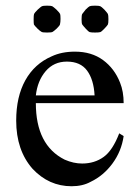

<svg xmlns="http://www.w3.org/2000/svg" viewBox="-20 -643 478 677"><path d="M106.4 -279.3Q106.4 -130.9 208 -80.1Q239.3 -66.4 269.5 -66.4Q313.5 -66.4 345.7 -89.8Q377 -112.3 400.4 -172.9L416 -163.1Q408.2 -109.4 376.5 -66.4Q344.7 -23.4 299.8 -2Q271.5 13.7 232.4 13.7Q152.3 13.7 94.7 -47.9Q37.1 -113.3 37.1 -217.8Q37.1 -301.8 69.3 -359.9Q101.6 -418 162.1 -444.3Q197.3 -460.9 244.1 -460.9Q302.7 -460.9 343.3 -431.2Q383.8 -401.4 403.3 -351.6Q416 -320.3 416 -279.3ZM313.5 -306.6Q310.5 -362.3 287.1 -394Q263.7 -425.8 215.8 -425.8Q169.9 -425.8 141.1 -392.1Q112.3 -358.4 106.4 -306.6ZM112.3 -542Q101.6 -552.7 99.6 -556.6Q98.6 -560.5 98.6 -575.2Q98.6 -589.8 100.1 -593.8Q101.6 -597.7 113.3 -609.4Q124 -619.1 127.9 -621.1Q131.8 -623 146 -623Q160.2 -623 164.1 -621.1Q168 -619.1 178.7 -609.4Q190.4 -597.7 191.9 -593.8Q193.4 -589.8 193.4 -576.2Q193.4 -565.4 191.4 -556.6Q190.4 -552.7 179.7 -542Q168.9 -532.2 165 -530.3Q161.1 -528.3 146 -528.3Q130.9 -528.3 127 -530.3Q120.1 -534.2 112.3 -542ZM282.2 -609.4Q292 -619.1 296.4 -621.1Q300.8 -623 314.9 -623Q329.1 -623 333.5 -621.1Q337.9 -619.1 347.7 -609.4Q358.4 -597.7 360.4 -593.8Q362.3 -589.8 362.3 -575.2Q362.3 -560.5 360.4 -556.6Q358.4 -552.7 348.1 -542Q337.9 -531.2 333.5 -529.8Q329.1 -528.3 314.9 -528.3Q300.8 -528.3 296.4 -529.8Q292 -531.2 282.2 -542Q272.5 -552.7 270 -556.6Q267.6 -560.5 267.6 -575.2Q267.6 -589.8 270 -593.8Q272.5 -597.7 282.2 -609.4Z"/></svg>

Font: Menaion Unicode
Style: Regular
Weight: 400
Designer: Aleksandr Andreev
Foundry: Ponomar Technologies, Inc.
Version: 2.0